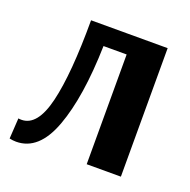

<svg xmlns="http://www.w3.org/2000/svg" viewBox="-98 -596 696 702"><g transform="rotate(20 250.0 -244.5)"><path d="M439 -500V0H306V-427H216Q211 -227 167 -108Q123 11 35 11Q22 11 9 8L14 -72Q18 -71 26 -71Q88 -71 114.5 -181.5Q141 -292 141 -500Z"/></g></svg>

Font: ArsenalBold
Style: Bold
Weight: 700
Designer: Andrij Shevchenko
Foundry: Stairsfor.com
Version: Version 1.000